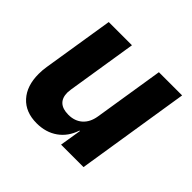

<svg xmlns="http://www.w3.org/2000/svg" viewBox="-138 -708 877 877"><g transform="rotate(45 300.0 -270.0)"><path d="M427 -550H577L490 0H345L362 -105H359Q341 -50 298.5 -20Q256 10 197 10Q125 10 84.5 -34.5Q44 -79 44 -156Q44 -182 48 -205L103 -550H253L199 -210Q197 -194 197 -189Q197 -155 216 -137.5Q235 -120 272 -120Q313 -120 339.5 -143.5Q366 -167 373 -210Z"/></g></svg>

Font: JetBrains Mono Extra Bold
Style: Italic
Weight: 800
Italic angle: -9°
Monospace: yes
Designer: Philipp Nurullin, Konstantin Bulenkov
Foundry: JetBrains
Version: 2.002